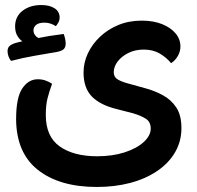

<svg xmlns="http://www.w3.org/2000/svg" viewBox="-20 -513 784 763"><path d="M44 -39Q44 -125 68.5 -161.5Q93 -198 130 -198Q148 -198 162.5 -192.5Q177 -187 187 -180Q176 -150 169 -123Q162 -96 162 -56Q162 30 217.5 69Q273 108 366 108Q427 108 475 92.5Q523 77 551 51.5Q579 26 579 -2Q579 -29 559 -41.5Q539 -54 508 -63L446 -79Q379 -95 345.5 -129Q312 -163 312 -225Q312 -264 329 -300.5Q346 -337 377 -366.5Q408 -396 450 -413.5Q492 -431 543 -431Q590 -431 624.5 -417Q659 -403 678 -380Q697 -357 697 -328Q697 -309 687 -291Q677 -273 660 -262Q640 -286 613.5 -301Q587 -316 551 -316Q517 -316 490 -302.5Q463 -289 447.5 -268.5Q432 -248 432 -226Q432 -207 447.5 -197.5Q463 -188 490 -181L555 -163Q593 -153 626.5 -135Q660 -117 680.5 -86Q701 -55 701 -4Q701 49 675.5 92.5Q650 136 604 167Q558 198 497 214Q436 230 365 230Q217 230 131 162.5Q45 95 44 -39ZM144 -493Q177 -493 197 -480Q217 -467 217 -443Q217 -433 212.5 -424.5Q208 -416 202 -409Q193 -415 181.5 -419Q170 -423 157 -423Q134 -423 123.5 -414Q113 -405 113 -392Q113 -380 122 -370Q126 -365 133 -362Q155 -366 176 -370Q208 -375 233 -378Q236 -371 238.5 -360.5Q241 -350 241 -340Q241 -326 234 -318.5Q227 -311 208 -307Q168 -300 118.5 -291.5Q69 -283 24 -271Q18 -278 14 -288.5Q10 -299 10 -310Q10 -324 19.5 -331.5Q29 -339 48 -344Q58 -346 69 -349Q59 -355 52 -366Q40 -382 40 -408Q40 -447 69.5 -470Q99 -493 144 -493Z"/></svg>

Font: Baloo Bhaijaan 2 SemiBold
Style: Regular
Weight: 600
Designer: Sanskriti Dholi, Noopur Datye and Ek Type
Foundry: Ek Type
Version: Version 1.700